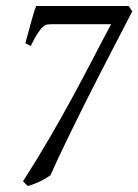

<svg xmlns="http://www.w3.org/2000/svg" viewBox="-20 -608 463 643"><path d="M422.9 -569.8Q395.5 -517.1 367.7 -463.4Q339.8 -409.7 313 -357.4Q286.1 -305.2 261.5 -255.9Q236.8 -206.5 215.6 -162.8Q194.3 -119.1 177.2 -83Q160.2 -46.9 148.9 -21Q116.7 2.4 73.2 15.1L57.1 -1Q105 -75.7 144.8 -144Q184.6 -212.4 219.7 -276.9Q254.9 -341.3 286.9 -403.1Q318.8 -464.8 352.1 -526.9H151.9Q145.5 -526.9 138.9 -526.1Q132.3 -525.4 124.5 -518.8Q116.7 -512.2 106.7 -497.3Q96.7 -482.4 83 -454.1L64.9 -462.9Q67.9 -474.1 72.5 -491Q77.1 -507.8 82 -525.9Q86.9 -543.9 91.8 -560.5Q96.7 -577.1 101.1 -587.9H411.1Z"/></svg>

Font: Gentium Plus CyrE
Style: Italic
Weight: 400
Italic angle: -8°
Designer: J. Victor Gaultney, Annie Olsen, Iska Routamaa, Becca Hirsbrunner
Foundry: SIL International
Version: Version 5.000